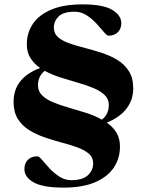

<svg xmlns="http://www.w3.org/2000/svg" viewBox="-20 -748 671 877"><path d="M270 109Q176.5 109 134 85.2Q91.5 61.5 91.5 24Q91.5 -2 107.2 -18Q123 -34 151 -34Q158.5 -34 172.2 -17.5Q186 -1 205.8 20.5Q225.5 42 250.8 58.5Q276 75 306 75Q357 75 381.2 52.8Q405.5 30.5 405.5 -2Q405.5 -29 385.8 -46Q366 -63 333.5 -74.8Q301 -86.5 262.2 -96.8Q223.5 -107 184.8 -120.2Q146 -133.5 113.5 -153.5Q81 -173.5 61.5 -204.8Q42 -236 42 -283Q42 -391.5 163 -437.5Q136 -456.5 119.2 -482.5Q102.5 -508.5 102.5 -545.5Q102.5 -597.5 130 -638.8Q157.5 -680 214 -704Q270.5 -728 357.5 -728Q451 -728 492.5 -703Q534 -678 534 -642Q534 -616.5 518.2 -600.8Q502.5 -585 475.5 -585Q468.5 -585 454.8 -601.5Q441 -618 421.2 -639.8Q401.5 -661.5 376.2 -678Q351 -694.5 321 -694.5Q269.5 -694.5 247.8 -673Q226 -651.5 226 -622Q226 -594.5 245.5 -577.8Q265 -561 297.5 -549.8Q330 -538.5 368.5 -528.8Q407 -519 445.8 -506.2Q484.5 -493.5 516.8 -473.8Q549 -454 568.8 -422.8Q588.5 -391.5 588.5 -344Q588.5 -291 557 -250.8Q525.5 -210.5 467.5 -188Q495 -169.5 511.5 -142.8Q528 -116 528 -78.5Q528 -25 500 17.2Q472 59.5 414.8 84.2Q357.5 109 270 109ZM477 -268Q477 -296 457.5 -314.5Q438 -333 405.8 -346.2Q373.5 -359.5 334.8 -370.5Q296 -381.5 256.8 -394Q217.5 -406.5 184.5 -424.5Q153.5 -400 153.5 -358.5Q153.5 -330.5 173 -311.8Q192.5 -293 224.5 -280Q256.5 -267 295.2 -256Q334 -245 373.2 -232.5Q412.5 -220 445.5 -201.5Q477 -226 477 -268Z"/></svg>

Font: Newsreader Display
Style: Bold
Weight: 700
Designer: Hugues Gentile
Foundry: Production Type
Version: Version 1.001